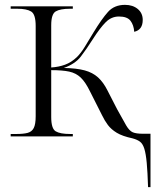

<svg xmlns="http://www.w3.org/2000/svg" viewBox="-20 -562 657 791"><path d="M590 209Q588 147 584.5 109Q581 71 574.5 50.5Q568 30 556.5 21.5Q545 13 526 8Q484 -1 461 -15Q438 -29 424.5 -47Q411 -65 400 -88L351 -185Q332 -224 312.5 -242.5Q293 -261 265 -267Q237 -273 191 -273V-80Q191 -32 209.5 -21Q228 -10 269 -10H280V0H24V-10H47Q76 -10 93.5 -14.5Q111 -19 119 -34.5Q127 -50 127 -83V-455Q127 -503 108.5 -514.5Q90 -526 51 -526H24V-536H280V-526H269Q228 -526 209.5 -515Q191 -504 191 -458V-284Q222 -286 248 -295.5Q274 -305 297 -327Q314 -344 329.5 -369.5Q345 -395 365 -428Q399 -484 425 -513Q451 -542 495 -542Q527 -542 547.5 -525Q568 -508 568 -480Q568 -439 533 -431Q531 -459 517.5 -476.5Q504 -494 470 -494Q439 -494 415.5 -470.5Q392 -447 362 -400Q336 -359 313 -329Q290 -299 243 -282Q296 -281 329 -272Q362 -263 384 -243Q406 -223 423 -189L462 -113Q487 -67 500 -45Q513 -23 527 -17Q541 -11 569 -11H600V209Z"/></svg>

Font: Noto Serif Display Light
Style: Regular
Weight: 300
Designer: Monotype Design Team
Foundry: Monotype Imaging Inc.
Version: Version 2.009